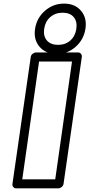

<svg xmlns="http://www.w3.org/2000/svg" viewBox="-20 -1016 494 1061"><path d="M48.8 0 149.9 -701.2Q151.4 -711.9 160.6 -719Q169.9 -726.1 179.2 -726.1H411.1Q421.9 -726.1 427.7 -718.3Q433.6 -710.4 432.1 -701.2L331.1 0Q329.6 10.7 320.3 17.8Q311 24.9 301.8 24.9H69.8Q59.1 24.9 53.2 17.1Q47.4 9.3 48.8 0ZM103 -24.9H285.2L377.9 -675.8H195.8ZM198.7 -757.3Q164.6 -796.9 173.8 -856.9Q183.1 -917 228.5 -956.5Q273.9 -996.1 334 -996.1Q394 -996.1 427.7 -956.5Q461.4 -917 452.1 -856.9Q442.9 -796.9 397.9 -757.3Q353 -717.8 293 -717.8Q232.9 -717.8 198.7 -757.3ZM257.8 -921.6Q230 -897.5 224.1 -856.9Q218.3 -816.4 239.3 -792.2Q260.3 -768.1 300.8 -768.1Q341.3 -768.1 368.7 -792.2Q396 -816.4 401.9 -856.9Q407.7 -897.5 387.2 -921.6Q366.7 -945.8 326.2 -945.8Q285.6 -945.8 257.8 -921.6Z"/></svg>

Font: Trueno Black Outline
Style: Italic
Weight: 900
Width: 6
Designer: Julieta Ulanovsky
Foundry: Julieta Ulanovsky
Version: Version 3.001b | FøM Fix